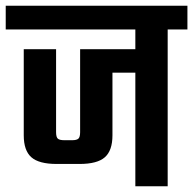

<svg xmlns="http://www.w3.org/2000/svg" viewBox="-40 -651 675 671"><path d="M615 -631V-548H546V0H433V-397H353V-178Q353 -125 326.5 -101.5Q300 -78 238 -78H158Q96 -78 69.5 -101.5Q43 -125 43 -178V-479H156V-189Q156 -172 162 -166.5Q168 -161 185 -161H212Q228 -161 234 -166.5Q240 -172 240 -189V-479H433V-548H-20V-631Z"/></svg>

Font: Teko Medium
Style: Regular
Weight: 500
Designer: Manushi Parikh, Jonny Pinhorn
Foundry: Indian Type Foundry
Version: Version 1.106;PS 1.0;hotconv 1.0.78;makeotf.lib2.5.61930; tt